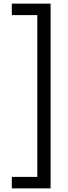

<svg xmlns="http://www.w3.org/2000/svg" viewBox="-20 -819 376 1055"><path d="M45 153V216H258V-799H45V-736H185V153Z"/></svg>

Font: Noto Sans Sinhala UI ExtraCondensed
Style: Regular
Weight: 400
Width: 2
Designer: Jelle Bosma - Monotype Design Team
Foundry: Monotype Imaging Inc.
Version: Version 2.006